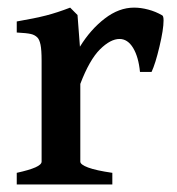

<svg xmlns="http://www.w3.org/2000/svg" viewBox="-20 -489 468 509"><path d="M351.1 -298.3Q347.2 -338.4 332.8 -362.1Q318.4 -385.7 296.9 -385.7Q272.9 -385.7 245.1 -358.2Q217.3 -330.6 192.9 -266.6V-60.5Q192.9 -52.7 213.6 -44.9Q234.4 -37.1 277.8 -30.8V0H24.4V-30.8Q57.6 -38.1 74 -45.4Q90.3 -52.7 90.3 -60.5V-327.6Q90.3 -356.9 87.4 -370.6Q84.5 -384.3 79.1 -389.6Q72.3 -396.5 61.8 -398.9Q51.3 -401.4 24.4 -402.8V-432.1Q72.8 -440.4 102.3 -448Q131.8 -455.6 166 -468.8L185.5 -449.2L191.9 -365.2Q220.2 -411.1 257.8 -439.9Q295.4 -468.8 335.4 -468.8Q353.5 -468.8 373 -463.6Q392.6 -458.5 410.2 -448.2Q413.6 -446.3 413.6 -434.6Q413.6 -411.1 402.8 -365.7Q392.1 -320.3 381.8 -298.3Z"/></svg>

Font: David Libre Medium
Style: Regular
Weight: 500
Version: Version 1.000